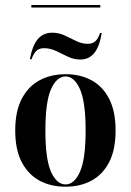

<svg xmlns="http://www.w3.org/2000/svg" viewBox="-20 -718 512 750"><path d="M96.8 -487.1Q106.5 -540.3 127.8 -565.3Q149.2 -590.3 183.9 -590.3Q209.7 -590.3 232.7 -579.4Q255.6 -568.5 277.8 -557.7Q300 -546.8 323.4 -546.8Q341.1 -546.8 352.4 -556.9Q363.7 -566.9 371 -589.5L377.4 -588.7Q368.5 -535.5 348 -510.5Q327.4 -485.5 294.4 -485.5Q267.7 -485.5 244.8 -496.8Q221.8 -508.1 198.8 -519Q175.8 -529.8 151.6 -529.8Q133.9 -529.8 122.6 -519.8Q111.3 -509.7 103.2 -486.3ZM235.5 11.3Q178.2 11.3 134.3 -12.5Q90.3 -36.3 64.9 -84.7Q39.5 -133.1 39.5 -208.1Q39.5 -283.1 64.9 -331.9Q90.3 -380.6 134.7 -404.4Q179 -428.2 236.3 -428.2Q293.5 -428.2 337.5 -404.4Q381.5 -380.6 406.5 -331.9Q431.5 -283.1 431.5 -208.1Q431.5 -133.1 406.5 -84.7Q381.5 -36.3 337.5 -12.5Q293.5 11.3 235.5 11.3ZM236.3 2.4Q270.2 2.4 292.3 -46.8Q314.5 -96 314.5 -208.1Q314.5 -320.2 292.3 -369.8Q270.2 -419.4 236.3 -419.4Q201.6 -419.4 179.4 -369.8Q157.3 -320.2 157.3 -208.1Q157.3 -96 179.4 -46.8Q201.6 2.4 236.3 2.4ZM102.4 -688.7V-698.4H371.8V-688.7Z"/></svg>

Font: Playfair 144pt SemiCondensed
Style: Bold
Weight: 700
Width: 4
Designer: Claus Eggers Sørensen
Foundry: Claus Eggers Sørensen
Version: Version 2.203